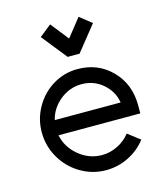

<svg xmlns="http://www.w3.org/2000/svg" viewBox="-109 -801 784 898"><g transform="rotate(-15 283.0 -352.5)"><path d="M217.3 -716.3 159.7 -670.4 257.3 -548.3H314.9L412.6 -670.4L355 -716.3L286.1 -629.4ZM121.1 -205.1Q132.8 -146 182.4 -104.5Q231.9 -63 295.4 -63Q334 -63 370.6 -81.3Q407.2 -99.6 431.2 -130.4L489.7 -85.4Q455.6 -40.5 403.8 -15.1Q352.1 10.3 295.4 10.3Q229 10.3 172.1 -23.4Q115.2 -57.1 82 -114.5Q48.8 -171.9 48.8 -238.3Q48.8 -302.7 80.6 -358.9Q112.3 -415 167 -448.2Q221.7 -481.4 286.1 -481.4Q385.3 -481.4 451.2 -414.1Q517.1 -346.7 517.1 -245.1V-205.1ZM441.4 -278.3Q432.6 -333 389.2 -370.6Q345.7 -408.2 286.6 -408.2Q228 -408.2 181.6 -370.4Q135.3 -332.5 122.6 -278.3Z"/></g></svg>

Font: Eligible
Style: Regular
Weight: 500
Version: Version 1.1